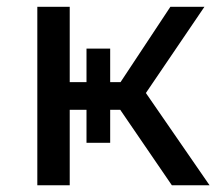

<svg xmlns="http://www.w3.org/2000/svg" viewBox="-20 -550 654 570"><path d="M90.8 0V-529.8H187V-306.2H236.8V-405.8H307.1V-306.2H337.9L485.8 -529.8H586.9L413.1 -273.9L602.1 0H490.2L336.9 -224.1H307.1V-126H236.8V-224.1H187V0Z"/></svg>

Font: Montserrat Medium
Style: Regular
Weight: 500
Designer: Julieta Ulanovsky
Foundry: Julieta Ulanovsky
Version: Version 7.200